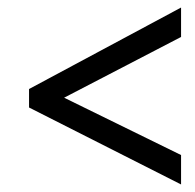

<svg xmlns="http://www.w3.org/2000/svg" viewBox="-20 -613 518 509"><path d="M460 -124V-202L150 -354L460 -515V-593L57 -377V-328Z"/></svg>

Font: Noto Sans Display SemiCondensed
Style: Italic
Weight: 400
Width: 4
Italic angle: -12°
Designer: Monotype Design Team
Foundry: Monotype Imaging Inc.
Version: Version 1.900